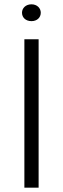

<svg xmlns="http://www.w3.org/2000/svg" viewBox="-20 -870 292 890"><path d="M126 -772C152 -772 169 -789 169 -811C169 -832 152 -850 126 -850C99 -850 82 -832 82 -811C82 -789 99 -772 126 -772ZM93 -688V0H159V-688Z"/></svg>

Font: Roundo
Style: Regular
Weight: 400
Designer: Shiva Nallaperumal
Foundry: Indian Type Foundry
Version: Version 2.000